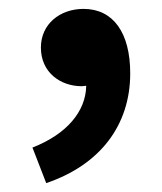

<svg xmlns="http://www.w3.org/2000/svg" viewBox="-20 -198 365 432"><path d="M84 214C205 173 273 84 273 -33C273 -124 235 -178 168 -178C115 -178 72 -144 72 -91C72 -35 116 -4 164 -4L174 -5C173 53 130 104 53 134Z"/></svg>

Font: Noto Sans JP
Style: Bold
Weight: 700
Designer: Ryoko NISHIZUKA 西塚涼子 (kana, bopomofo & ideographs); Paul D. Hunt (Latin, Greek & Cyrillic); Sandoll Communications 산돌커뮤니
Foundry: Adobe
Version: Version 2.004;hotconv 1.0.118;makeotfexe 2.5.65603